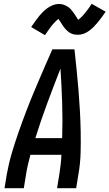

<svg xmlns="http://www.w3.org/2000/svg" viewBox="-20 -996 579 1016"><path d="M4 0 16 -74Q26 -130 42.5 -186Q59 -242 78.5 -297.5Q98 -353 119 -408Q140 -463 163 -517.5Q186 -572 209.5 -626.5Q233 -681 257 -735H374Q380 -681 385.5 -626.5Q391 -572 395.5 -517.5Q400 -463 403 -408Q406 -353 407 -297.5Q408 -242 406.5 -186Q405 -130 395 -74L383 0H282L294 -74Q298 -99 301 -125Q304 -151 305 -177H141Q134 -151 128 -125.5Q122 -100 118 -74L106 0ZM167 -265H309Q312 -358 309 -449.5Q306 -541 300 -633Q264 -541 230 -449.5Q196 -358 167 -265ZM218 -810 145 -853Q157 -870 167.5 -885Q178 -900 188 -912Q198 -924 208 -934Q218 -944 231.5 -953.5Q245 -963 260.5 -969Q276 -975 291 -975Q297 -975 302 -974.5Q307 -974 312 -972.5Q317 -971 322 -969Q327 -967 331.5 -964.5Q336 -962 340 -959.5Q344 -957 347.5 -954Q351 -951 355 -946.5Q359 -942 362 -938Q365 -934 368 -930Q371 -926 373.5 -922.5Q376 -919 378.5 -915Q381 -911 383.5 -907Q386 -903 389 -898.5Q392 -894 394 -891Q398 -894 403.5 -899Q409 -904 412.5 -907.5Q416 -911 419.5 -915Q423 -919 427 -924Q431 -929 435.5 -934.5Q440 -940 445 -946.5Q450 -953 455 -960.5Q460 -968 465 -976L539 -934Q527 -916 516 -901.5Q505 -887 495 -875Q485 -863 475 -853Q465 -843 451.5 -833Q438 -823 423 -817.5Q408 -812 392 -812Q383 -812 374 -813.5Q365 -815 356.5 -819Q348 -823 341.5 -828Q335 -833 328.5 -840Q322 -847 317 -854Q312 -861 308 -867.5Q304 -874 298 -883Q292 -892 289 -896Q285 -893 279.5 -888Q274 -883 271 -879.5Q268 -876 264 -872Q260 -868 256 -863Q252 -858 247.5 -852Q243 -846 238.5 -839.5Q234 -833 229 -826Q224 -819 218 -810Z"/></svg>

Font: Iosevka Curly Semibold Oblique
Style: Regular
Weight: 600
Italic angle: -9°
Monospace: yes
Designer: Belleve Invis
Foundry: Belleve Invis
Version: Version 11.1.0; ttfautohint (v1.8.3)